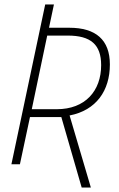

<svg xmlns="http://www.w3.org/2000/svg" viewBox="-20 -734 530 858"><path d="M345 104H386L291 -218C410 -241 471 -329 471 -446C471 -556 408 -610 290 -610H199L221 -714H182L31 0H69L114 -211H254ZM234 -246H122L191 -575H283C385 -575 432 -535 432 -443C432 -327 360 -246 234 -246Z"/></svg>

Font: Noto Sans SemiCondensed ExtraLight
Style: Italic
Weight: 200
Width: 4
Italic angle: -12°
Designer: Monotype Design Team
Foundry: Monotype Imaging Inc.
Version: Version 2.013